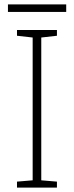

<svg xmlns="http://www.w3.org/2000/svg" viewBox="-20 -850 334 870"><path d="M238 0H57V-27L128 -33V-680L57 -688V-714H238V-688L167 -680V-33L238 -27ZM280 -830V-796H16V-830Z"/></svg>

Font: Noto Sans Cham ExtraLight
Style: Regular
Weight: 250
Version: Version 2.002